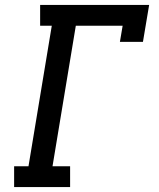

<svg xmlns="http://www.w3.org/2000/svg" viewBox="-20 -755 640 775"><path d="M37 0V-84H95L189 -651H142V-735H582L557 -586H464L475 -651H286L192 -84H263V0Z"/></svg>

Font: Iosevka Etoile Medium Oblique
Style: Regular
Weight: 500
Italic angle: -9°
Designer: Belleve Invis
Foundry: Belleve Invis
Version: Version 15.5.2; ttfautohint (v1.8.4)